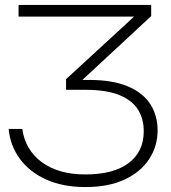

<svg xmlns="http://www.w3.org/2000/svg" viewBox="-20 -580 690 776"><path d="M55 -560H591V-515L313 -257H339Q435 -257 496.5 -231Q558 -205 587.5 -159Q617 -113 617 -53Q617 10 583.5 62Q550 114 485 145Q420 176 325 176Q234 176 166.5 145.5Q99 115 60 61.5Q21 8 15 -59H70Q82 26 149 75.5Q216 125 325 125Q439 125 500 79Q561 33 561 -50Q561 -99 538 -136.5Q515 -174 463 -195.5Q411 -217 325 -217H247V-260L522 -513H55Z"/></svg>

Font: Bounded
Style: Regular
Weight: 200
Designer: Vlad Churkin
Version: Version 1.0